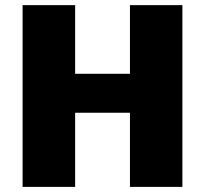

<svg xmlns="http://www.w3.org/2000/svg" viewBox="-20 -731 801 751"><path d="M68.4 0H273.9V-290H488.3V0H693.4V-710.9H488.3V-442.4H273.9V-710.9H68.4Z"/></svg>

Font: Roboto Flex
Style: wght 1000 wdth 100 opsz 14.0 GRAD 0.00 slnt 0.00 XTRA 468 XOPQ 96 YOPQ 79 YTLC 514 YTUC 712 YTAS 750 YTDE -203.00 YTFI 738
Weight: 1000
Designer: Berlow after Robertson
Foundry: Google
Version: Version 3.100